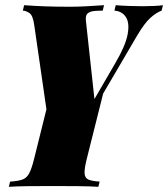

<svg xmlns="http://www.w3.org/2000/svg" viewBox="-20 -539 648 740"><path d="M386 -212 314 75Q305 111 306 129Q307 147 320.5 153Q334 159 364 161L359 181Q330 179 282 178.5Q234 178 187 178Q136 178 88.5 178.5Q41 179 14 181L19 161Q50 159 66.5 153Q83 147 92.5 129Q102 111 111 75L162 -130L298 -68ZM608 -519 603 -498Q583 -491 560 -470.5Q537 -450 508 -401L273 0Q250 -2 225.5 -2Q201 -2 176 0L112 -442Q107 -480 93 -489Q79 -498 68 -498L73 -519Q112 -516 155 -514.5Q198 -513 250 -513Q281 -513 316 -515Q351 -517 381 -519L376 -498Q358 -498 342.5 -496.5Q327 -495 318 -487.5Q309 -480 311 -460L345 -148L327 -128L424 -295Q464 -363 472 -407Q480 -451 465 -473.5Q450 -496 421 -498L426 -519Q447 -517 479.5 -516Q512 -515 530 -515Q548 -515 572.5 -516Q597 -517 608 -519Z"/></svg>

Font: Playfair Display Black
Style: Italic
Weight: 900
Italic angle: -14°
Designer: Claus Eggers Sørensen
Foundry: Claus Eggers Sørensen
Version: Version 1.203